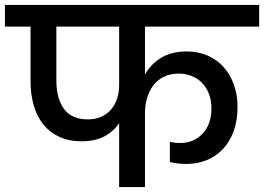

<svg xmlns="http://www.w3.org/2000/svg" viewBox="-44 -760 1073 780"><path d="M313 -275Q344 -275 368 -286Q392 -297 408 -316Q424 -335 432 -360.5Q440 -386 440 -414V-652H185V-432Q185 -360 216 -317.5Q247 -275 313 -275ZM-24 -740H1009V-652H545V-457Q567 -498 609.5 -524.5Q652 -551 715 -551Q761 -551 799 -534.5Q837 -518 864 -488Q891 -458 906 -416.5Q921 -375 921 -326Q921 -271 905.5 -228Q890 -185 862 -155Q834 -125 796 -109.5Q758 -94 713 -94Q676 -94 646 -102V-184Q666 -179 687 -179Q743 -179 779 -217Q815 -255 815 -321Q815 -352 805 -378Q795 -404 777.5 -422.5Q760 -441 735.5 -451Q711 -461 683 -461Q647 -461 620.5 -447.5Q594 -434 577.5 -411.5Q561 -389 553 -360Q545 -331 545 -301V0H440V-260Q417 -225 379 -205.5Q341 -186 288 -186Q236 -186 197 -204Q158 -222 132 -254.5Q106 -287 93 -332Q80 -377 80 -432V-652H-24Z"/></svg>

Font: SVN-Poppins Medium
Style: Regular
Weight: 500
Designer: Ninad Kale (Devanagari), Jonny Pinhorn (Latin)
Foundry: Indian Type Foundry
Version: Version 3.002 2017; ttfautohint (v1.8.3)